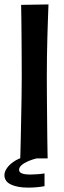

<svg xmlns="http://www.w3.org/2000/svg" viewBox="-40 -723 293 876"><path d="M56.4 -700.8 181.2 -702.8Q181.2 -702.8 180.5 -683.6Q179.8 -664.4 178.6 -631.6Q177.4 -598.8 176.2 -556.1Q175 -513.4 174.3 -465.9Q173.6 -418.4 173.6 -370.8Q173.6 -323.2 174.1 -271.7Q174.6 -220.2 175 -172Q175.4 -123.8 175.9 -84.8Q176.4 -45.8 176.9 -23Q177.4 -0.2 177.4 -0.2L52.4 -0.4Q52.4 -0.4 53.2 -26Q54 -51.6 54.8 -93.1Q55.6 -134.6 56.6 -183.7Q57.6 -232.8 58.4 -281.6Q59.2 -330.4 59.2 -368.8Q59.2 -409.6 58.9 -457.2Q58.6 -504.8 58.3 -551.8Q58 -598.8 57.4 -638.2Q56.8 -677.6 56.4 -700.8ZM88.2 133Q40.2 133 10.2 119Q-19.8 105 -19.8 75.4Q-19.8 61 -8.7 44.6Q2.4 28.2 22.6 14.5Q42.8 0.8 69.2 -6.8L128.2 -0.6Q107.8 4.2 89.2 12.1Q70.6 20 58.8 30.3Q47 40.6 47 51.6Q47 64 61.6 68.7Q76.2 73.4 96.4 73.4Q111 73.4 131.2 71.9Q151.4 70.4 163.2 68.2V126.4Q143.4 130 124.9 131.5Q106.4 133 88.2 133Z"/></svg>

Font: Truculenta
Style: Regular
Weight: 400
Designer: Ivan Castro, Eva Sanz & Omnibus-Type Team
Foundry: Omnibus-Type
Version: Version 1.002